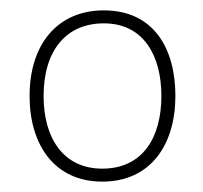

<svg xmlns="http://www.w3.org/2000/svg" viewBox="-20 -745 392 370"><path d="M318 -560C318 -652 276 -725 180 -725C92 -725 37 -661 37 -560C37 -466 85 -395 177 -395C271 -395 318 -467 318 -560ZM64 -560C64 -647 107 -700 180 -700C258 -700 291 -636 291 -560C291 -480 255 -420 177 -420C102 -420 64 -479 64 -560Z"/></svg>

Font: Noto Sans Malayalam Thin
Style: Regular
Weight: 100
Designer: Jelle Bosma - Monotype Design Team
Foundry: Monotype Imaging Inc.
Version: Version 2.104